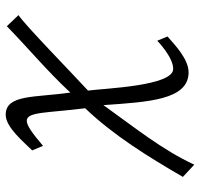

<svg xmlns="http://www.w3.org/2000/svg" viewBox="-34 -479 702 674"><g transform="rotate(-90 317.0 -142.0)"><path d="M33 149 76 189C128 76 208 -22 285 -130C296 27 303 169 400 169C446 169 494 123 526 95L511 59C511 59 454 115 412 115C352 115 344 -124 336 -184C398 -241 569 -408 601 -428L562 -469C484 -393 403 -326 329 -246C311 -372 323 -473 251 -473C207 -473 155 -409 126 -380L142 -342C187 -380 213 -399 230 -399C262 -399 257 -329 274 -194C179 -95 102 30 33 149Z"/></g></svg>

Font: KpSans
Style: Italic
Weight: 400
Italic angle: -11°
Version: Version 0.66